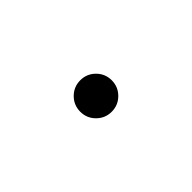

<svg xmlns="http://www.w3.org/2000/svg" viewBox="43 -837 914 914"><g transform="rotate(45 500.0 -380.0)"><path d="M500 -274Q456 -274 425 -305Q394 -336 394 -380Q394 -424 425 -455Q456 -486 500 -486Q544 -486 575 -455Q606 -424 606 -380Q606 -336 575 -305Q544 -274 500 -274Z"/></g></svg>

Font: Zen Old Mincho
Style: Regular
Weight: 400
Designer: Yoshimichi Ohira
Foundry: Positype
Version: Version 1.001